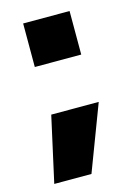

<svg xmlns="http://www.w3.org/2000/svg" viewBox="-97 -566 493 703"><g transform="rotate(-15 150.0 -214.5)"><path d="M62 -513H238V-348H62ZM75 -164H255L161 84H20Z"/></g></svg>

Font: Protest Strike
Style: Regular
Weight: 400
Designer: Octavio Pardo
Foundry: Ashler Design
Version: Version 2.005; ttfautohint (v1.8.4.7-5d5b)